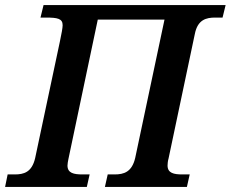

<svg xmlns="http://www.w3.org/2000/svg" viewBox="-30 -734 906 754"><path d="M-10 0H311L322 -49H294C260 -49 235 -54 235 -84C235 -90 237 -102 239 -111L354 -657H616L501 -114C488 -58 456 -49 420 -49H393L382 0H704L715 -49H686C653 -49 628 -54 628 -84C628 -90 629 -102 632 -112L735 -600C746 -657 780 -665 815 -665H844L856 -714H141L129 -665H150C196 -665 216 -661 216 -635C216 -625 212 -603 205 -570L108 -113C95 -57 63 -49 28 -49H0Z"/></svg>

Font: Noto Serif Semi
Style: Italic
Weight: 600
Italic angle: -12°
Designer: Monotype Design Team
Foundry: Monotype Imaging Inc.
Version: Version 1.901